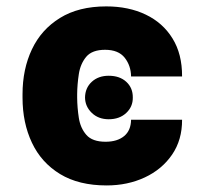

<svg xmlns="http://www.w3.org/2000/svg" viewBox="-20 -558 626 588"><path d="M306.5 9.9Q221.2 9.9 163.9 -25Q106.5 -60 77.8 -120.9Q49 -181.8 49 -258.9V-269.5Q49 -346.2 77.8 -407Q106.5 -467.7 163.7 -503Q220.9 -538.4 305.4 -538.4Q373.9 -538.4 426.3 -513.3Q478.7 -488.3 508.3 -440.3Q538 -392.4 537.6 -323.9H381.4Q381 -356.9 361.9 -381.2Q342.7 -405.5 301.8 -405.5Q262.1 -405.5 244.1 -384.1Q226.2 -362.6 221.4 -331.1Q216.6 -299.7 216.3 -269.5V-258.9Q216.6 -228.3 221.4 -197.1Q226.2 -165.8 244.5 -144.9Q262.8 -123.9 303.3 -123.9Q339.1 -123.9 360.1 -141.2Q381 -158.4 381.4 -191.4H537.6Q538 -129.6 506.9 -84.3Q475.9 -39.1 423.3 -14.6Q370.7 9.9 306.5 9.9ZM240.4 -259.2Q240.8 -288.7 261 -307.4Q281.2 -326 312.9 -326Q346.6 -326 366.8 -307.4Q387.1 -288.7 386.7 -259.2Q387.1 -231.2 366.5 -212Q345.9 -192.8 312.9 -192.8Q281.2 -192.8 261 -212.4Q240.8 -231.9 240.4 -259.2Z"/></svg>

Font: Inter UI Extra Bold
Style: Regular
Weight: 800
Designer: Rasmus Andersson
Foundry: rsms
Version: 3.2;8d6f07862